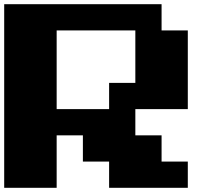

<svg xmlns="http://www.w3.org/2000/svg" viewBox="-20 -1020 1040 915"><path d="M0 -562.5V-1000H375H750V-937.5V-875H812.5H875V-687.5V-500H750H625V-437.5V-375H687.5H750V-312.5V-250H812.5H875V-187.5V-125H687.5H500V-187.5V-250H437.5H375V-312.5V-375H312.5H250V-250V-125H125H0ZM625 -750V-875H437.5H250V-687.5V-500H375H500V-562.5V-625H562.5H625Z"/></svg>

Font: Press Start 2P
Style: Regular
Weight: 500
Monospace: yes
Version: Version 2.14